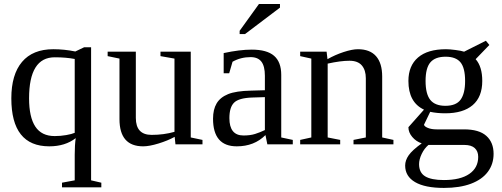

<svg xmlns="http://www.w3.org/2000/svg" viewBox="-20 -715 2484 951"><path d="M397 -481H431.2V178.2L481.9 189.9V212.9H287.1V189.9L350.1 178.2V50.8Q350.1 3.4 355 -30.8Q302.7 9.8 224.1 9.8Q36.1 9.8 36.1 -228Q36.1 -345.7 89.1 -408.4Q142.1 -471.2 244.1 -471.2Q298.8 -471.2 353 -460ZM124 -228Q124 -134.8 155 -87.9Q186 -41 251 -41Q279.8 -41 307.9 -45.9Q335.9 -50.8 350.1 -57.1V-422.9Q306.6 -431.2 251 -431.2Q124 -431.2 124 -228Z M652.8 -130.9Q652.8 -46.9 731 -46.9Q791.5 -46.9 844.2 -62V-424.8L774.9 -437V-459H924.8V-34.2L982.9 -22V0H849.1L845.2 -37.1Q810.5 -18.1 765.1 -4.2Q719.7 9.8 689 9.8Q571.8 9.8 571.8 -125V-424.8L513.2 -437V-459H652.8Z M1227.1 -469.2Q1302.2 -469.2 1337.6 -438.5Q1373 -407.7 1373 -344.2V-34.2L1430.2 -22V0H1304.2L1294.9 -45.9Q1239.3 9.8 1152.8 9.8Q1035.2 9.8 1035.2 -127Q1035.2 -172.9 1053 -202.9Q1070.8 -232.9 1109.9 -248.8Q1148.9 -264.6 1223.1 -266.1L1292 -268.1V-339.8Q1292 -387.2 1274.7 -409.7Q1257.3 -432.1 1221.2 -432.1Q1172.4 -432.1 1131.8 -409.2L1115.2 -352.1H1087.9V-452.1Q1167 -469.2 1227.1 -469.2ZM1292 -233.9 1228 -231.9Q1162.6 -229.5 1139.4 -206.5Q1116.2 -183.6 1116.2 -129.9Q1116.2 -43.9 1186 -43.9Q1219.2 -43.9 1243.4 -51.5Q1267.6 -59.1 1292 -70.8ZM1167 -546.4V-562.5L1262.7 -695.3H1366.7V-677.2L1193.8 -546.4Z M1602.1 -421.9Q1639.6 -443.4 1682.1 -457.3Q1724.6 -471.2 1752.9 -471.2Q1812.5 -471.2 1842.8 -436.5Q1873 -401.9 1873 -335.9V-34.2L1928.7 -22V0H1731V-22L1792 -34.2V-327.1Q1792 -367.7 1772.2 -390.9Q1752.4 -414.1 1710.9 -414.1Q1667 -414.1 1603 -399.9V-34.2L1665 -22V0H1466.8V-22L1522 -34.2V-424.8L1466.8 -437V-459H1597.7Z M2368.7 -314Q2368.7 -234.9 2321.3 -194.3Q2273.9 -153.8 2185.1 -153.8Q2145 -153.8 2110.8 -161.1L2080.1 -97.2Q2081.5 -88.9 2099.1 -81.5Q2116.7 -74.2 2143.1 -74.2H2278.8Q2353 -74.2 2388.9 -42Q2424.8 -9.8 2424.8 46.9Q2424.8 98.1 2396.2 136.2Q2367.7 174.3 2312.5 195.1Q2257.3 215.8 2178.7 215.8Q2085 215.8 2035.9 187Q1986.8 158.2 1986.8 105Q1986.8 79.1 2004.4 54Q2022 28.8 2068.8 -4.9Q2041 -14.2 2022 -36.6Q2002.9 -59.1 2002.9 -85L2080.1 -171.9Q2002.9 -208 2002.9 -314Q2002.9 -389.2 2050.5 -430.2Q2098.1 -471.2 2189 -471.2Q2207 -471.2 2235.4 -467.5Q2263.7 -463.9 2278.8 -459L2386.7 -513.2L2403.8 -492.2L2335.9 -421.9Q2368.7 -385.3 2368.7 -314ZM2348.6 62Q2348.6 34.2 2331.5 18.6Q2314.5 2.9 2279.8 2.9H2102.1Q2081.5 20.5 2068.6 47.6Q2055.7 74.7 2055.7 98.1Q2055.7 140.1 2085.9 158.4Q2116.2 176.8 2178.7 176.8Q2260.3 176.8 2304.4 146.5Q2348.6 116.2 2348.6 62ZM2186 -190.9Q2239.3 -190.9 2261.5 -221.4Q2283.7 -252 2283.7 -314Q2283.7 -378.9 2260.7 -406.5Q2237.8 -434.1 2187 -434.1Q2135.7 -434.1 2111.8 -406.2Q2087.9 -378.4 2087.9 -314Q2087.9 -249.5 2111.3 -220.2Q2134.8 -190.9 2186 -190.9Z"/></svg>

Font: Tinos
Style: Regular
Weight: 400
Designer: Steve Matteson
Foundry: Monotype Imaging Inc.
Version: Version 1.23